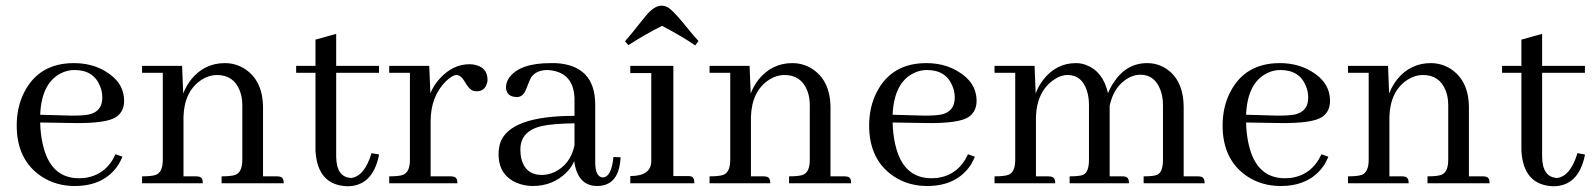

<svg xmlns="http://www.w3.org/2000/svg" viewBox="-20 -648 5630 679"><path d="M243.2 -400.4Q311.5 -400.4 334 -342.8Q341.8 -324.2 341.8 -302.7Q341.8 -253.9 294.9 -243.2Q270.5 -238.3 225.6 -239.3L122.1 -242.2Q127 -354.5 195.3 -388.7Q217.8 -400.4 243.2 -400.4ZM413.1 -93.8 388.7 -102.5Q354.5 -28.3 278.3 -18.6Q268.6 -17.6 259.8 -17.6Q157.2 -17.6 130.9 -139.6Q123 -173.8 122.1 -214.8L239.3 -212.9Q358.4 -210.9 392.6 -235.4Q418.9 -254.9 418.9 -291Q418.9 -357.4 351.6 -396.5Q303.7 -424.8 241.2 -424.8Q119.1 -424.8 66.4 -323.2Q39.1 -270.5 39.1 -204.1Q39.1 -83 126 -24.4Q177.7 9.8 244.1 9.8Q349.6 9.8 399.4 -66.4Q407.2 -80.1 413.1 -93.8Z M672.9 -24.4H628.9V-235.4Q631.8 -326.2 693.4 -366.2Q719.7 -382.8 747.1 -382.8Q806.6 -382.8 828.1 -327.1Q836.9 -304.7 836.9 -276.4V-83Q836.9 -38.1 811.5 -29.3Q796.9 -24.4 763.7 -24.4V0H983.4Q983.4 -21.5 968.8 -23.4Q964.8 -24.4 959 -24.4H910.2V-266.6Q910.2 -364.3 842.8 -406.2Q811.5 -424.8 775.4 -424.8Q703.1 -424.8 656.2 -367.2Q638.7 -344.7 627.9 -317.4L624 -415H482.4V-390.6H555.7V-83Q555.7 -38.1 530.3 -29.3Q515.6 -24.4 482.4 -24.4V0H697.3Q697.3 -21.5 682.6 -23.4Q678.7 -24.4 672.9 -24.4Z M1027.3 -390.6H1095.7V-115.2Q1102.5 6.8 1208 10.7Q1297.9 10.7 1320.3 -99.6Q1320.3 -100.6 1320.3 -101.6L1293.9 -106.4Q1269.5 -25.4 1222.7 -18.6Q1169.9 -20.5 1168.9 -93.8V-390.6H1320.3V-415H1168.9V-528.3L1095.7 -507.8V-415H1027.3Z M1573.2 -24.4H1502.9V-218.8Q1502.9 -307.6 1557.6 -361.3Q1579.1 -381.8 1593.8 -382.8Q1610.4 -382.8 1624 -358.4Q1639.6 -331.1 1653.3 -327.1Q1659.2 -325.2 1665 -325.2Q1694.3 -325.2 1702.1 -353.5Q1704.1 -359.4 1704.1 -365.2Q1704.1 -409.2 1659.2 -418.9Q1649.4 -420.9 1640.6 -420.9Q1582 -420.9 1536.1 -371.1Q1514.6 -347.7 1502 -318.4L1498 -415H1356.4V-390.6H1429.7V-83Q1429.7 -38.1 1404.3 -29.3Q1389.6 -24.4 1356.4 -24.4V0H1597.7Q1597.7 -21.5 1583 -23.4Q1579.1 -24.4 1573.2 -24.4Z M2090.8 9.8Q2166 9.8 2173.8 -81.1Q2174.8 -86.9 2174.8 -91.8L2149.4 -92.8Q2142.6 -21.5 2111.3 -20.5Q2085.9 -22.5 2085 -71.3V-277.3Q2085 -417 1945.3 -424.8Q1936.5 -424.8 1927.7 -424.8Q1818.4 -424.8 1781.2 -374Q1769.5 -357.4 1769.5 -340.8Q1769.5 -310.5 1797.9 -305.7Q1802.7 -304.7 1807.6 -304.7Q1830.1 -304.7 1840.8 -333Q1854.5 -369.1 1859.4 -376Q1877.9 -400.4 1917 -400.4Q2008.8 -394.5 2011.7 -299.8V-238.3Q1782.2 -238.3 1749 -142.6Q1743.2 -124 1743.2 -102.5Q1743.2 -28.3 1808.6 -1Q1835 9.8 1864.3 9.8Q1935.5 9.8 1984.4 -39.1Q2002 -57.6 2010.7 -78.1Q2022.5 8.8 2090.8 9.8ZM1896.5 -29.3Q1836.9 -29.3 1823.2 -88.9Q1820.3 -102.5 1820.3 -119.1Q1820.3 -184.6 1895.5 -202.1Q1935.5 -210.9 2011.7 -211.9V-133.8Q1997.1 -66.4 1940.4 -39.1Q1918 -29.3 1896.5 -29.3Z M2412.1 -25.4H2361.3V-415H2209V-389.6H2283.2V-76.2Q2281.2 -25.4 2209 -25.4V0H2435.5Q2435.5 -22.5 2422.9 -24.4Q2418 -25.4 2412.1 -25.4ZM2438.5 -487.3 2450.2 -502.9Q2427.7 -527.3 2396.5 -566.4Q2357.4 -614.3 2339.8 -623Q2330.1 -627.9 2319.3 -627.9Q2293.9 -627.9 2264.6 -592.8Q2257.8 -585 2243.2 -566.4Q2211.9 -526.4 2190.4 -502L2202.1 -488.3Q2257.8 -524.4 2321.3 -556.6Q2395.5 -517.6 2438.5 -487.3Z M2679.7 -24.4H2635.7V-235.4Q2638.7 -326.2 2700.2 -366.2Q2726.6 -382.8 2753.9 -382.8Q2813.5 -382.8 2835 -327.1Q2843.8 -304.7 2843.8 -276.4V-83Q2843.8 -38.1 2818.4 -29.3Q2803.7 -24.4 2770.5 -24.4V0H2990.2Q2990.2 -21.5 2975.6 -23.4Q2971.7 -24.4 2965.8 -24.4H2917V-266.6Q2917 -364.3 2849.6 -406.2Q2818.4 -424.8 2782.2 -424.8Q2710 -424.8 2663.1 -367.2Q2645.5 -344.7 2634.8 -317.4L2630.9 -415H2489.3V-390.6H2562.5V-83Q2562.5 -38.1 2537.1 -29.3Q2522.5 -24.4 2489.3 -24.4V0H2704.1Q2704.1 -21.5 2689.5 -23.4Q2685.5 -24.4 2679.7 -24.4Z M3257.8 -400.4Q3326.2 -400.4 3348.6 -342.8Q3356.4 -324.2 3356.4 -302.7Q3356.4 -253.9 3309.6 -243.2Q3285.2 -238.3 3240.2 -239.3L3136.7 -242.2Q3141.6 -354.5 3210 -388.7Q3232.4 -400.4 3257.8 -400.4ZM3427.7 -93.8 3403.3 -102.5Q3369.1 -28.3 3293 -18.6Q3283.2 -17.6 3274.4 -17.6Q3171.9 -17.6 3145.5 -139.6Q3137.7 -173.8 3136.7 -214.8L3253.9 -212.9Q3373 -210.9 3407.2 -235.4Q3433.6 -254.9 3433.6 -291Q3433.6 -357.4 3366.2 -396.5Q3318.4 -424.8 3255.9 -424.8Q3133.8 -424.8 3081.1 -323.2Q3053.7 -270.5 3053.7 -204.1Q3053.7 -83 3140.6 -24.4Q3192.4 9.8 3258.8 9.8Q3364.3 9.8 3414.1 -66.4Q3421.9 -80.1 3427.7 -93.8Z M3687.5 -24.4H3643.6V-235.4Q3646.5 -321.3 3703.1 -363.3Q3729.5 -382.8 3755.9 -382.8Q3804.7 -382.8 3823.2 -329.1Q3831.1 -305.7 3831.1 -276.4V-83Q3831.1 -38.1 3809.6 -29.3Q3795.9 -24.4 3762.7 -24.4V0H3972.7Q3972.7 -21.5 3958 -23.4Q3954.1 -24.4 3948.2 -24.4H3904.3V-266.6V-274.4Q3919.9 -345.7 3973.6 -374Q3994.1 -383.8 4012.7 -383.8Q4062.5 -383.8 4083 -332Q4092.8 -307.6 4092.8 -276.4V-83Q4092.8 -38.1 4071.3 -29.3Q4057.6 -24.4 4024.4 -24.4V0H4240.2Q4240.2 -21.5 4225.6 -23.4Q4221.7 -24.4 4215.8 -24.4H4166V-266.6Q4166 -367.2 4100.6 -407.2Q4071.3 -424.8 4037.1 -424.8Q3962.9 -424.8 3918 -355.5Q3906.2 -337.9 3898.4 -318.4Q3880.9 -395.5 3821.3 -418Q3803.7 -424.8 3785.2 -424.8Q3714.8 -424.8 3668.9 -365.2Q3652.3 -343.8 3642.6 -317.4L3638.7 -415H3497.1V-390.6H3570.3V-83Q3570.3 -38.1 3544.9 -29.3Q3530.3 -24.4 3497.1 -24.4V0H3711.9Q3711.9 -20.5 3697.3 -23.4Q3692.4 -24.4 3687.5 -24.4Z M4507.8 -400.4Q4576.2 -400.4 4598.6 -342.8Q4606.4 -324.2 4606.4 -302.7Q4606.4 -253.9 4559.6 -243.2Q4535.2 -238.3 4490.2 -239.3L4386.7 -242.2Q4391.6 -354.5 4460 -388.7Q4482.4 -400.4 4507.8 -400.4ZM4677.7 -93.8 4653.3 -102.5Q4619.1 -28.3 4543 -18.6Q4533.2 -17.6 4524.4 -17.6Q4421.9 -17.6 4395.5 -139.6Q4387.7 -173.8 4386.7 -214.8L4503.9 -212.9Q4623 -210.9 4657.2 -235.4Q4683.6 -254.9 4683.6 -291Q4683.6 -357.4 4616.2 -396.5Q4568.4 -424.8 4505.9 -424.8Q4383.8 -424.8 4331.1 -323.2Q4303.7 -270.5 4303.7 -204.1Q4303.7 -83 4390.6 -24.4Q4442.4 9.8 4508.8 9.8Q4614.3 9.8 4664.1 -66.4Q4671.9 -80.1 4677.7 -93.8Z M4937.5 -24.4H4893.6V-235.4Q4896.5 -326.2 4958 -366.2Q4984.4 -382.8 5011.7 -382.8Q5071.3 -382.8 5092.8 -327.1Q5101.6 -304.7 5101.6 -276.4V-83Q5101.6 -38.1 5076.2 -29.3Q5061.5 -24.4 5028.3 -24.4V0H5248Q5248 -21.5 5233.4 -23.4Q5229.5 -24.4 5223.6 -24.4H5174.8V-266.6Q5174.8 -364.3 5107.4 -406.2Q5076.2 -424.8 5040 -424.8Q4967.8 -424.8 4920.9 -367.2Q4903.3 -344.7 4892.6 -317.4L4888.7 -415H4747.1V-390.6H4820.3V-83Q4820.3 -38.1 4794.9 -29.3Q4780.3 -24.4 4747.1 -24.4V0H4961.9Q4961.9 -21.5 4947.3 -23.4Q4943.4 -24.4 4937.5 -24.4Z M5292 -390.6H5360.4V-115.2Q5367.2 6.8 5472.7 10.7Q5562.5 10.7 5585 -99.6Q5585 -100.6 5585 -101.6L5558.6 -106.4Q5534.2 -25.4 5487.3 -18.6Q5434.6 -20.5 5433.6 -93.8V-390.6H5585V-415H5433.6V-528.3L5360.4 -507.8V-415H5292Z"/></svg>

Font: Abhaya Libre
Style: Regular
Weight: 400
Designer: Pushpananda Ekanayake, Sol Matas, Pathum Egodawatta
Foundry: Mooniak
Version: Version 1.050 ; ttfautohint (v1.6)